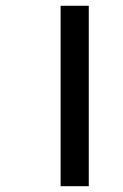

<svg xmlns="http://www.w3.org/2000/svg" viewBox="-20 -642 425 662"><path d="M189 0H286.1V-622.1H189Z"/></svg>

Font: Noto Reveo Sans
Style: Regular
Weight: 500
Designer: Monotype Design Team
Foundry: Monotype Imaging Inc.
Version: Version 2.007